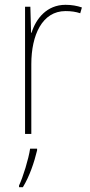

<svg xmlns="http://www.w3.org/2000/svg" viewBox="-20 -556 374 797"><path d="M252 -536C174 -536 129 -478 111 -420H109L106 -528H84V0H110V-290C110 -410 155 -510 252 -510C276 -510 295 -507 313 -501L320 -525C300 -532 277 -536 252 -536ZM134 68V61H105C99 103 75 181 59 214V221H75C103 175 122 118 134 68Z"/></svg>

Font: Noto Sans Ethiopic SemiCondensed Thin
Style: Regular
Weight: 100
Width: 4
Designer: Monotype Design Team
Foundry: Monotype Imaging Inc.
Version: Version 2.102